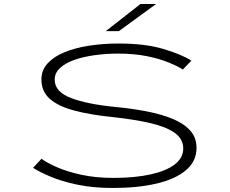

<svg xmlns="http://www.w3.org/2000/svg" viewBox="-20 -922 1140 953"><path d="M541 11Q440 11 362 -5.8Q284 -22.5 229.5 -45.8Q175 -69 144 -89L186 -134Q212.5 -114 262.8 -92Q313 -70 384 -54.5Q455 -39 543.5 -39Q648.5 -39 726.2 -56Q804 -73 846.8 -105.5Q889.5 -138 889.5 -184.5Q889.5 -233 846.2 -263.2Q803 -293.5 724 -311.5Q645 -329.5 538 -341Q425.5 -352.5 346.8 -373.8Q268 -395 226.8 -431.8Q185.5 -468.5 185.5 -527.5Q185.5 -573 215.5 -606.5Q245.5 -640 298.2 -662Q351 -684 420.5 -695Q490 -706 569 -706Q700 -706 790.8 -679Q881.5 -652 930 -621L887.5 -577Q861 -594 816.2 -612.2Q771.5 -630.5 708.8 -643.2Q646 -656 566 -656Q506.5 -656 450.2 -648.2Q394 -640.5 349.2 -624.8Q304.5 -609 278 -584.5Q251.5 -560 251.5 -526.5Q251.5 -466 333 -435.2Q414.5 -404.5 553.5 -391Q637 -383 710 -368.8Q783 -354.5 838.2 -331.5Q893.5 -308.5 924.5 -273.5Q955.5 -238.5 955.5 -188.5Q955.5 -121.5 903.2 -77.2Q851 -33 757.5 -11Q664 11 541 11ZM570 -767.5H505L677 -902H754.5Z"/></svg>

Font: Trispace Expanded ExtraLight
Style: Regular
Weight: 200
Width: 7
Designer: Tyler Finck
Foundry: Etcetera Type Company
Version: Version 1.210; ttfautohint (v1.8.3)